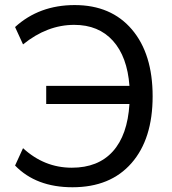

<svg xmlns="http://www.w3.org/2000/svg" viewBox="-20 -749 697 777"><path d="M273.4 8.8Q126 8.8 41 -79.1L73.2 -149.4Q159.2 -70.3 270.5 -70.3Q377 -70.3 436.5 -136.2Q496.1 -202.1 503.9 -328.1H167V-401.4H503.9Q495.1 -519.5 437 -584Q378.9 -648.4 280.3 -648.4Q170.9 -648.4 73.2 -569.3L41 -639.6Q138.7 -728.5 282.2 -728.5Q429.7 -728.5 513.7 -629.9Q597.7 -531.2 597.7 -359.4Q597.7 -186.5 512.2 -88.9Q426.8 8.8 273.4 8.8Z"/></svg>

Font: Min Sans
Style: Regular
Weight: 400
Designer: Jinseong-Kim, NotoSansCJK, Nunito
Foundry: Jinseong-Kim
Version: Version 1.400;Glyphs 3.1.2 (3151)